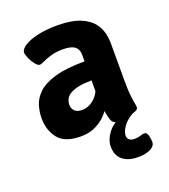

<svg xmlns="http://www.w3.org/2000/svg" viewBox="-133 -628 812 920"><g transform="rotate(-20 272.5 -168.0)"><path d="M190 8Q109 8 75.5 -34.5Q42 -77 42 -138Q42 -169 51.5 -201.5Q61 -234 90 -262Q119 -290 176.5 -307Q234 -324 329 -324V-357Q329 -386 310.5 -400Q292 -414 251 -414Q215 -414 188.5 -406Q162 -398 145.5 -390Q129 -382 123 -382Q113 -382 100.5 -397.5Q88 -413 79.5 -432.5Q71 -452 71 -462Q71 -479 95.5 -495Q120 -511 163.5 -521Q207 -531 262 -531Q341 -531 388 -509.5Q435 -488 456 -450.5Q477 -413 477 -364V-176Q477 -124 480 -96.5Q483 -69 486 -55.5Q489 -42 489 -31Q489 -22 475.5 -16Q462 -10 442.5 -6Q423 -2 404.5 -0.5Q386 1 377 1Q361 1 353.5 -10.5Q346 -22 343 -38.5Q340 -55 337 -68Q334 -62 316.5 -43.5Q299 -25 267.5 -8.5Q236 8 190 8ZM239 -109Q268 -109 292.5 -127Q317 -145 329 -172V-227Q293 -227 267 -222Q241 -217 223.5 -208Q206 -199 197.5 -185Q189 -171 189 -153Q189 -134 201.5 -121.5Q214 -109 239 -109ZM414 195Q364 195 335.5 171.5Q307 148 307 102Q307 70 331.5 36Q356 2 406 -18L461 -11Q427 8 409.5 33Q392 58 392 78Q392 91 401 99Q410 107 427 107Q447 107 458 102.5Q469 98 480 98Q493 98 497.5 117Q502 136 502 150Q502 164 490.5 174Q479 184 459.5 189.5Q440 195 414 195Z"/></g></svg>

Font: Asap
Style: Regular
Weight: 400
Designer: Pablo Cosgaya
Foundry: Omnibus-Type
Version: Version 3.001